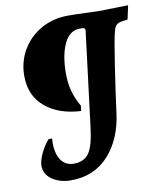

<svg xmlns="http://www.w3.org/2000/svg" viewBox="-84 -713 739 880"><g transform="rotate(-10 286.0 -273.0)"><path d="M360 -567Q360 -574 355.5 -576Q351 -578 335 -578Q288 -578 262.5 -525Q237 -472 237 -385Q237 -340 247.5 -302.5Q258 -265 279 -229L276 -205Q173 -210 110 -263Q47 -316 47 -408Q47 -474 79 -528.5Q111 -583 167 -614.5Q223 -646 293 -646Q322 -646 374 -644Q420 -642 433 -642Q469 -642 512 -643.5Q555 -645 572 -645L559 -584L556 -580Q521 -578 508.5 -569Q496 -560 491 -534Q482 -500 464 -381Q446 -262 434 -170Q419 -49 351.5 25.5Q284 100 176 100Q125 100 89 75.5Q53 51 53 11Q53 -12 69 -46Q85 -80 107 -104H123L122 -84Q122 -31 143 -2Q164 27 201 27Q250 27 272.5 -6Q295 -39 305 -121L360 -563Z"/></g></svg>

Font: Alegreya
Style: Bold Italic
Weight: 700
Italic angle: -7°
Designer: Juan Pablo del Peral
Foundry: Huerta Tipografica
Version: Version 2.007; ttfautohint (v1.6)